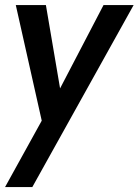

<svg xmlns="http://www.w3.org/2000/svg" viewBox="-30 -516 561 778"><path d="M-9.5 242 164 -72 150 21.5 34 -495.5H156L222.5 -104.5L188.5 -110L389.5 -495.5H511.5L101 242Z"/></svg>

Font: Cabin SemiCondensedSemiBold
Style: Italic
Weight: 600
Width: 4
Italic angle: -10°
Designer: Pablo Impallari
Foundry: Pablo Impallari. http://www.impallari.com Igino Marini. http://www.ikern.com
Version: Version 3.001